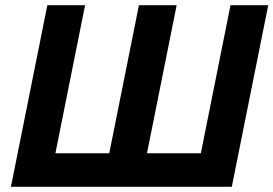

<svg xmlns="http://www.w3.org/2000/svg" viewBox="-20 -718 1051 738"><path d="M22 0 162 -698H307L193 -129H400L514 -698H659L545 -129H752L866 -698H1011L871 0Z"/></svg>

Font: Aneliza
Style: Bold Italic
Weight: 700
Italic angle: -11.31°
Designer: Mike Abbink, Paul van der Laan, Pieter van Rosmalen
Foundry: Bold Monday
Version: Version 3.0